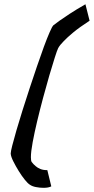

<svg xmlns="http://www.w3.org/2000/svg" viewBox="-20 -771 440 901"><path d="M220.7 103.5Q208 110.4 184.6 110.4Q167 110.4 148.9 106.9Q130.9 103.5 120.1 95.7Q111.3 90.8 96.7 72.8Q82 54.7 67.9 31.7Q53.7 8.8 42.5 -13.7Q31.2 -36.1 30.3 -49.8V-50.8Q30.3 -59.6 37.6 -88.4Q44.9 -117.2 57.1 -159.2Q69.3 -201.2 85.4 -252.4Q101.6 -303.7 119.1 -356.9Q136.7 -410.2 153.8 -460.4Q170.9 -510.7 186 -551.8Q201.2 -592.8 212.9 -619.6Q224.6 -646.5 230.5 -652.3Q241.2 -661.1 260.7 -674.8Q277.3 -686.5 306.2 -705.6Q335 -724.6 380.9 -751L400.4 -673.8Q352.5 -642.6 323.7 -618.7Q294.9 -594.7 279.3 -578.1Q260.7 -559.6 252.9 -544.9Q248 -535.2 236.8 -500Q225.6 -464.8 211.4 -416.5Q197.3 -368.2 182.1 -311.5Q167 -254.9 154.3 -201.7Q141.6 -148.4 133.3 -103.5Q125 -58.6 125 -33.2Q125 -15.6 128.9 -10.7Q136.7 0 147.5 8.8Q156.2 16.6 169.4 22Q182.6 27.3 199.2 27.3H202.1Z"/></svg>

Font: Miniver
Style: Regular
Weight: 400
Designer: Dathan Boardman
Foundry: Open Window
Version: Version 1.000